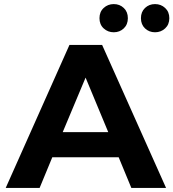

<svg xmlns="http://www.w3.org/2000/svg" viewBox="-20 -920 849 940"><path d="M287 -273H510L399 -540ZM561 -150H236L174 0H8L320 -700H480L793 0H623ZM739 -762Q710 -762 690 -781Q670 -800 670 -831Q670 -862 690 -881Q710 -900 739 -900Q768 -900 788.5 -881Q809 -862 809 -831Q809 -800 788.5 -781Q768 -762 739 -762ZM537 -762Q508 -762 487.5 -781Q467 -800 467 -831Q467 -862 487.5 -881Q508 -900 537 -900Q566 -900 586 -881Q606 -862 606 -831Q606 -800 586 -781Q566 -762 537 -762Z"/></svg>

Font: Montserrat Z
Style: Bold
Weight: 700
Designer: Julieta Ulanovsky
Foundry: Julieta Ulanovsky
Version: Version 8.000